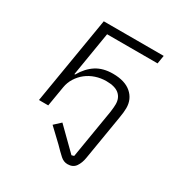

<svg xmlns="http://www.w3.org/2000/svg" viewBox="-169 -645 938 985"><g transform="rotate(30 300.0 -152.0)"><path d="M368 212Q345 212 326 195Q307 178 278 148L201 75L239 40L363 162L377 158L425 -131Q427 -145 428 -157.5Q429 -170 429 -178Q429 -215 404.5 -236Q380 -257 329 -257Q296 -257 266 -247Q236 -237 212.5 -218.5Q189 -200 173 -174.5Q157 -149 152 -119L132 0H77L163 -516H518L510 -467H211L168 -206H172Q201 -256 241 -281.5Q281 -307 339 -307Q410 -307 448 -274Q486 -241 486 -188Q486 -177 484.5 -162Q483 -147 480 -130L436 135Q431 167 415.5 189.5Q400 212 368 212Z"/></g></svg>

Font: IBM Plex Mono Light
Style: Italic
Weight: 300
Italic angle: -9°
Monospace: yes
Designer: Mike Abbink, Paul van der Laan, Pieter van Rosmalen
Foundry: Bold Monday
Version: Version 2.3